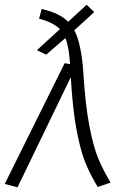

<svg xmlns="http://www.w3.org/2000/svg" viewBox="-25 -782 518 811"><path d="M442 -11 388 8Q355 -46 334.5 -97.5Q314 -149 298 -235Q282 -321 274 -456L49 9L-5 -5L248 -515L271 -511Q266 -586 251 -621L170 -551L131 -570L228 -659Q199 -688 140 -703L151 -744Q227 -727 263 -690L341 -762L373 -731L290 -655L289 -654Q319 -597 327 -474Q336 -336 352.5 -250Q369 -164 389.5 -114Q410 -64 442 -11Z"/></svg>

Font: FiraGO Light
Style: Italic
Weight: 300
Italic angle: -8°
Designer: bBox Type GmbH
Foundry: bBox Type GmbH
Version: Version 1.001